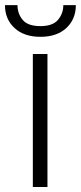

<svg xmlns="http://www.w3.org/2000/svg" viewBox="-48 -743 322 763"><path d="M140.6 -528.3V0H82.5V-528.3ZM203.6 -722.7H253.4Q253.4 -667 215.8 -631.8Q178.2 -596.7 112.8 -596.7Q47.4 -596.7 9.5 -631.8Q-28.3 -667 -28.3 -722.7H21.5Q21.5 -689 42 -664.1Q62.5 -639.2 112.8 -639.2Q161.6 -639.2 182.6 -664.3Q203.6 -689.5 203.6 -722.7Z"/></svg>

Font: Vazirmatn UI FD ExtraLight
Style: Regular
Weight: 200
Designer: Saber Rastikerdar
Foundry: Saber Rastikerdar
Version: Version 33.003